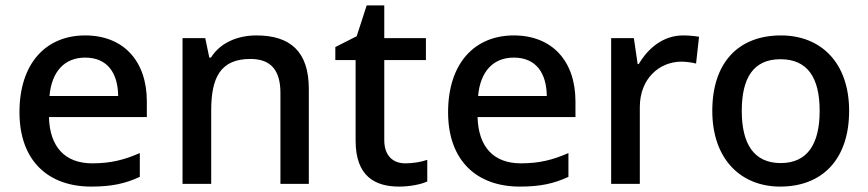

<svg xmlns="http://www.w3.org/2000/svg" viewBox="-20 -680 3211 710"><path d="M295 -549C150 -549 52 -446 52 -265C52 -84 160 10 317 10C393 10 443 -1 497 -26V-114C440 -89 390 -76 321 -76C221 -76 164 -136 161 -247H523V-305C523 -455 436 -549 295 -549ZM295 -467C378 -467 416 -409 417 -325H163C171 -416 219 -467 295 -467Z M928 -549C860 -549 795 -523 760 -467H754L739 -539H655V0H761V-272C761 -394 796 -462 906 -462C982 -462 1017 -420 1017 -336V0H1122V-351C1122 -490 1053 -549 928 -549Z M1479 -76C1433 -76 1401 -104 1401 -162V-458H1555V-539H1401V-660H1336L1299 -546L1220 -506V-458H1295V-160C1295 -27 1368 10 1456 10C1495 10 1537 2 1560 -9V-89C1538 -81 1507 -76 1479 -76Z M1880 -549C1735 -549 1637 -446 1637 -265C1637 -84 1745 10 1902 10C1978 10 2028 -1 2082 -26V-114C2025 -89 1975 -76 1906 -76C1806 -76 1749 -136 1746 -247H2108V-305C2108 -455 2021 -549 1880 -549ZM1880 -467C1963 -467 2001 -409 2002 -325H1748C1756 -416 1804 -467 1880 -467Z M2506 -549C2432 -549 2376 -501 2342 -443H2338L2324 -539H2240V0H2346V-284C2346 -390 2419 -452 2500 -452C2517 -452 2539 -449 2554 -445L2565 -544C2549 -547 2525 -549 2506 -549Z M3120 -270C3120 -449 3015 -549 2868 -549C2711 -549 2614 -449 2614 -270C2614 -91 2720 10 2865 10C3021 10 3120 -91 3120 -270ZM2723 -270C2723 -392 2766 -461 2866 -461C2967 -461 3011 -392 3011 -270C3011 -149 2967 -77 2867 -77C2767 -77 2723 -149 2723 -270Z"/></svg>

Font: Noto Sans Devanagari UI Medium
Style: Regular
Weight: 500
Designer: Jelle Bosma - Monotype Design Team
Foundry: Monotype Imaging Inc.
Version: Version 2.004